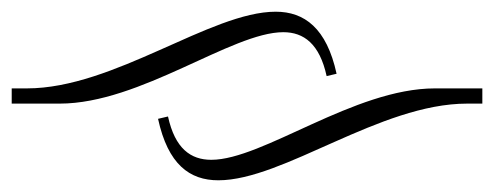

<svg xmlns="http://www.w3.org/2000/svg" viewBox="-29 -387 844 328"><path d="M-9 -210H73C211 -210 367 -332 455 -332C490 -332 517 -312 529 -257L546 -261C529 -339 491 -367 442 -367C331 -367 166 -236 17 -236H-9ZM795 -210V-236H714C576 -236 420 -114 332 -114C297 -114 270 -133 258 -188L241 -184C258 -106 295 -79 344 -79C455 -79 620 -210 769 -210Z"/></svg>

Font: FoglihtenDeH02
Style: Regular
Weight: 500
Designer: gluk (gluksza@wp.pl|www.glukfonts.pl)
Version: Version 0.68